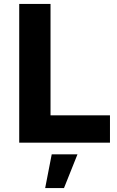

<svg xmlns="http://www.w3.org/2000/svg" viewBox="-20 -720 592 969"><path d="M77 -700H235V-138H535V0H77ZM241 59H371L303 229H208Z"/></svg>

Font: Gontserrat SemiBold
Style: Regular
Weight: 600
Designer: Julieta Ulanovsky
Foundry: Julieta Ulanovsky
Version: Version 6.001